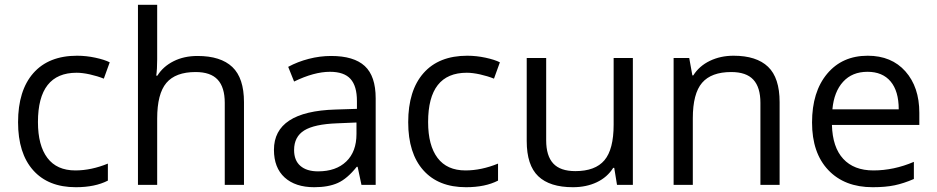

<svg xmlns="http://www.w3.org/2000/svg" viewBox="-20 -780 3951 810"><path d="M299.8 9.8Q183.6 9.8 119.9 -61.8Q56.2 -133.3 56.2 -264.2Q56.2 -398.4 120.8 -471.7Q185.5 -544.9 305.2 -544.9Q343.8 -544.9 382.3 -536.6Q420.9 -528.3 442.9 -517.1L418 -448.2Q391.1 -459 359.4 -466.1Q327.6 -473.1 303.2 -473.1Q140.1 -473.1 140.1 -265.1Q140.1 -166.5 179.9 -113.8Q219.7 -61 297.9 -61Q364.7 -61 435.1 -89.8V-18.1Q381.3 9.8 299.8 9.8Z M928.2 0V-346.2Q928.2 -411.6 898.4 -443.8Q868.7 -476.1 805.2 -476.1Q720.7 -476.1 681.9 -430.2Q643.1 -384.3 643.1 -279.8V0H562V-759.8H643.1V-529.8Q643.1 -488.3 639.2 -460.9H644Q668 -499.5 712.2 -521.7Q756.3 -543.9 813 -543.9Q911.1 -543.9 960.2 -497.3Q1009.3 -450.7 1009.3 -349.1V0Z M1504.9 0 1488.8 -76.2H1484.9Q1444.8 -25.9 1405 -8.1Q1365.2 9.8 1305.7 9.8Q1226.1 9.8 1180.9 -31.2Q1135.7 -72.3 1135.7 -147.9Q1135.7 -310.1 1395 -317.9L1485.8 -320.8V-354Q1485.8 -417 1458.7 -447Q1431.6 -477.1 1372.1 -477.1Q1305.2 -477.1 1220.7 -436L1195.8 -498Q1235.4 -519.5 1282.5 -531.7Q1329.6 -543.9 1377 -543.9Q1472.7 -543.9 1518.8 -501.5Q1564.9 -459 1564.9 -365.2V0ZM1321.8 -57.1Q1397.5 -57.1 1440.7 -98.6Q1483.9 -140.1 1483.9 -214.8V-263.2L1402.8 -259.8Q1306.2 -256.3 1263.4 -229.7Q1220.7 -203.1 1220.7 -147Q1220.7 -103 1247.3 -80.1Q1273.9 -57.1 1321.8 -57.1Z M1945.8 9.8Q1829.6 9.8 1765.9 -61.8Q1702.1 -133.3 1702.1 -264.2Q1702.1 -398.4 1766.8 -471.7Q1831.5 -544.9 1951.2 -544.9Q1989.7 -544.9 2028.3 -536.6Q2066.9 -528.3 2088.9 -517.1L2064 -448.2Q2037.1 -459 2005.4 -466.1Q1973.6 -473.1 1949.2 -473.1Q1786.1 -473.1 1786.1 -265.1Q1786.1 -166.5 1825.9 -113.8Q1865.7 -61 1943.8 -61Q2010.7 -61 2081.1 -89.8V-18.1Q2027.3 9.8 1945.8 9.8Z M2284.2 -535.2V-188Q2284.2 -122.6 2314 -90.3Q2343.8 -58.1 2407.2 -58.1Q2491.2 -58.1 2530 -104Q2568.8 -149.9 2568.8 -253.9V-535.2H2649.9V0H2583L2571.3 -71.8H2566.9Q2542 -32.2 2497.8 -11.2Q2453.6 9.8 2397 9.8Q2299.3 9.8 2250.7 -36.6Q2202.1 -83 2202.1 -185.1V-535.2Z M3188 0V-346.2Q3188 -411.6 3158.2 -443.8Q3128.4 -476.1 3064.9 -476.1Q2981 -476.1 2941.9 -430.7Q2902.8 -385.3 2902.8 -280.8V0H2821.8V-535.2H2887.7L2900.9 -461.9H2904.8Q2929.7 -501.5 2974.6 -523.2Q3019.5 -544.9 3074.7 -544.9Q3171.4 -544.9 3220.2 -498.3Q3269 -451.7 3269 -349.1V0Z M3661.6 9.8Q3543 9.8 3474.4 -62.5Q3405.8 -134.8 3405.8 -263.2Q3405.8 -392.6 3469.5 -468.8Q3533.2 -544.9 3640.6 -544.9Q3741.2 -544.9 3799.8 -478.8Q3858.4 -412.6 3858.4 -304.2V-252.9H3489.7Q3492.2 -158.7 3537.4 -109.9Q3582.5 -61 3664.6 -61Q3751 -61 3835.4 -97.2V-24.9Q3792.5 -6.3 3754.2 1.7Q3715.8 9.8 3661.6 9.8ZM3639.6 -477.1Q3575.2 -477.1 3536.9 -435.1Q3498.5 -393.1 3491.7 -318.8H3771.5Q3771.5 -395.5 3737.3 -436.3Q3703.1 -477.1 3639.6 -477.1Z"/></svg>

Font: f09607729
Style: Regular
Weight: 400
Foundry: Ascender Corporation
Version: Version 1.10